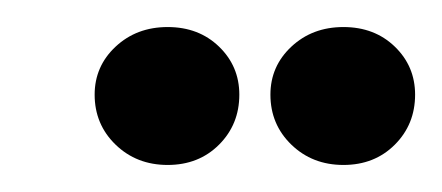

<svg xmlns="http://www.w3.org/2000/svg" viewBox="-20 -672 327 142"><path d="M104 -550Q81 -550 65.5 -565Q50 -580 50 -602Q50 -623 65.5 -637.5Q81 -652 104 -652Q127 -652 142 -637.5Q157 -623 157 -602Q157 -580 142 -565Q127 -550 104 -550ZM234 -550Q211 -550 195.5 -565Q180 -580 180 -602Q180 -623 195.5 -637.5Q211 -652 234 -652Q257 -652 272 -637.5Q287 -623 287 -602Q287 -580 272 -565Q257 -550 234 -550Z"/></svg>

Font: Alumni Sans ExtraBold
Style: Italic
Weight: 800
Italic angle: -8°
Designer: Robert E. Leuschke
Foundry: Robert E. Leuschke
Version: Version 1.016